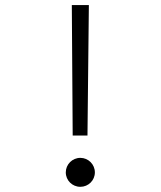

<svg xmlns="http://www.w3.org/2000/svg" viewBox="-20 -718 626 748"><path d="M263.2 -189.9H320.8L326.2 -698.2H259.8ZM293 9.8C324.2 9.8 349.6 -15.1 349.6 -46.4C349.6 -77.6 324.2 -103 293 -103C261.7 -103 236.3 -77.6 236.3 -46.4C236.3 -15.1 261.7 9.8 293 9.8Z"/></svg>

Font: Cascadia Code Light
Style: Regular
Weight: 300
Monospace: yes
Designer: Aaron Bell
Foundry: Saja Typeworks
Version: Version 2404.023